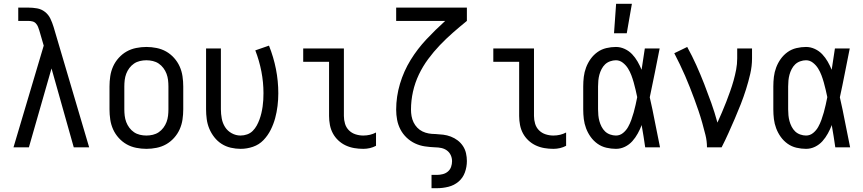

<svg xmlns="http://www.w3.org/2000/svg" viewBox="-20 -775 4540 1010"><path d="M51 0 210 -535 187 -614Q184 -624 180 -634Q176 -644 168.5 -652Q161 -660 150 -662.5Q139 -665 129 -665H76V-735H129Q152 -735 175 -731Q198 -727 216.5 -712.5Q235 -698 245 -677Q255 -656 262 -633L449 0H368L251 -415L132 0Z M750 8Q723 8 696 2.5Q669 -3 646 -16Q623 -29 604.5 -49.5Q586 -70 575 -94.5Q564 -119 560 -146Q556 -173 556 -200V-320Q556 -347 560 -374Q564 -401 575 -425.5Q586 -450 604.5 -470.5Q623 -491 646 -504Q669 -517 696 -522.5Q723 -528 750 -528Q777 -528 804 -522.5Q831 -517 854 -504Q877 -491 895.5 -470.5Q914 -450 925 -425.5Q936 -401 940 -374Q944 -347 944 -320V-200Q944 -173 940 -146Q936 -119 925 -94.5Q914 -70 895.5 -49.5Q877 -29 854 -16Q831 -3 804 2.5Q777 8 750 8ZM750 -62Q767 -62 784 -66Q801 -70 815 -79.5Q829 -89 839.5 -103Q850 -117 856 -133Q862 -149 864 -166Q866 -183 866 -200V-320Q866 -337 864 -354Q862 -371 856 -387Q850 -403 839.5 -417Q829 -431 815 -440.5Q801 -450 784 -454Q767 -458 750 -458Q733 -458 716 -454Q699 -450 685 -440.5Q671 -431 660.5 -417Q650 -403 644 -387Q638 -371 636 -354Q634 -337 634 -320V-200Q634 -183 636 -166Q638 -149 644 -133Q650 -117 660.5 -103Q671 -89 685 -79.5Q699 -70 716 -66Q733 -62 750 -62Z M1246 8Q1220 8 1194 2Q1168 -4 1146 -18Q1124 -32 1107.5 -53Q1091 -74 1081 -98Q1071 -122 1067.5 -148Q1064 -174 1064 -200V-520H1142V-200Q1142 -176 1146.5 -151.5Q1151 -127 1164 -106.5Q1177 -86 1199 -74Q1221 -62 1245 -62Q1263 -62 1280 -68Q1297 -74 1309.5 -86.5Q1322 -99 1330.5 -114.5Q1339 -130 1345 -146.5Q1351 -163 1355 -180Q1359 -197 1361.5 -214.5Q1364 -232 1365 -249.5Q1366 -267 1366 -285Q1366 -342 1355 -399Q1344 -456 1323 -510L1395 -535Q1419 -475 1431.5 -412Q1444 -349 1444 -284Q1444 -251 1440 -218Q1436 -185 1427.5 -153.5Q1419 -122 1404 -92Q1389 -62 1366 -38Q1343 -14 1311 -3Q1279 8 1246 8Z M1891 8Q1867 8 1843.5 4Q1820 0 1798.5 -10Q1777 -20 1759.5 -36.5Q1742 -53 1731 -73.5Q1720 -94 1715.5 -117.5Q1711 -141 1711 -165V-450H1575V-520H1789V-165Q1789 -144 1795 -124Q1801 -104 1815.5 -89.5Q1830 -75 1850 -68.5Q1870 -62 1891 -62Q1909 -62 1926 -66Q1943 -70 1958 -78V-8Q1943 0 1926 4Q1909 8 1891 8Z M2250 215V145H2279Q2294 145 2309.5 141Q2325 137 2336.5 127Q2348 117 2353 102.5Q2358 88 2358 73Q2358 56 2351 41Q2344 26 2331 16.5Q2318 7 2301.5 3.5Q2285 0 2269 0Q2242 -1 2215 -5Q2188 -9 2163.5 -20.5Q2139 -32 2119 -51Q2099 -70 2086.5 -94Q2074 -118 2069 -144.5Q2064 -171 2064 -198Q2064 -267 2084 -334Q2104 -401 2140 -459.5Q2176 -518 2223.5 -568.5Q2271 -619 2322 -665H2064V-735H2436V-665Q2399 -635 2363 -603.5Q2327 -572 2294 -537.5Q2261 -503 2232.5 -464.5Q2204 -426 2183.5 -383Q2163 -340 2152.5 -293Q2142 -246 2142 -198Q2142 -181 2145 -164Q2148 -147 2155.5 -131.5Q2163 -116 2175 -103.5Q2187 -91 2202.5 -83.5Q2218 -76 2235 -73Q2252 -70 2269 -70H2270Q2291 -69 2311.5 -66.5Q2332 -64 2351.5 -56.5Q2371 -49 2387.5 -36.5Q2404 -24 2415.5 -6.5Q2427 11 2431.5 31.5Q2436 52 2436 72Q2436 103 2425.5 132Q2415 161 2392 180.5Q2369 200 2339 207.5Q2309 215 2279 215Z M2891 8Q2867 8 2843.5 4Q2820 0 2798.5 -10Q2777 -20 2759.5 -36.5Q2742 -53 2731 -73.5Q2720 -94 2715.5 -117.5Q2711 -141 2711 -165V-450H2575V-520H2789V-165Q2789 -144 2795 -124Q2801 -104 2815.5 -89.5Q2830 -75 2850 -68.5Q2870 -62 2891 -62Q2909 -62 2926 -66Q2943 -70 2958 -78V-8Q2943 0 2926 4Q2909 8 2891 8Z M3220 8Q3195 8 3169.5 2Q3144 -4 3123 -19Q3102 -34 3087 -55Q3072 -76 3063 -100Q3054 -124 3051 -149Q3048 -174 3048 -200V-320Q3048 -346 3051 -371Q3054 -396 3063 -420Q3072 -444 3087 -465Q3102 -486 3123 -501Q3144 -516 3169.5 -522Q3195 -528 3220 -528Q3244 -528 3266.5 -517.5Q3289 -507 3305.5 -489.5Q3322 -472 3334 -451Q3346 -430 3355 -408Q3359 -436 3363.5 -464Q3368 -492 3372 -520H3450Q3437 -456 3424.5 -391.5Q3412 -327 3398 -263Q3413 -198 3425.5 -132Q3438 -66 3452 0H3374Q3370 -28 3365.5 -56.5Q3361 -85 3356 -113V-118Q3347 -95 3335 -73Q3323 -51 3306.5 -32.5Q3290 -14 3267.5 -3Q3245 8 3220 8ZM3220 -62Q3241 -62 3257.5 -75.5Q3274 -89 3284 -107Q3294 -125 3301 -144.5Q3308 -164 3313.5 -183.5Q3319 -203 3323.5 -223.5Q3328 -244 3332 -264Q3328 -283 3323.5 -302.5Q3319 -322 3313.5 -341.5Q3308 -361 3301 -379.5Q3294 -398 3283.5 -415Q3273 -432 3256.5 -445Q3240 -458 3220 -458Q3205 -458 3189.5 -452.5Q3174 -447 3163 -436.5Q3152 -426 3144.5 -411.5Q3137 -397 3133 -382Q3129 -367 3127.5 -351.5Q3126 -336 3126 -320V-200Q3126 -184 3127.5 -168.5Q3129 -153 3133 -138Q3137 -123 3144.5 -108.5Q3152 -94 3163 -83.5Q3174 -73 3189.5 -67.5Q3205 -62 3220 -62ZM3210 -600 3221 -755H3304L3277 -600Z M3699 0Q3699 -33 3691 -65Q3683 -97 3674 -129Q3665 -161 3654.5 -192Q3644 -223 3632.5 -254Q3621 -285 3609 -315.5Q3597 -346 3584 -376Q3571 -406 3556.5 -436Q3542 -466 3527 -495L3595 -528Q3621 -481 3643 -432Q3665 -383 3684.5 -333Q3704 -283 3722 -232.5Q3740 -182 3754 -130Q3766 -157 3778 -184.5Q3790 -212 3800.5 -239.5Q3811 -267 3821 -295Q3831 -323 3839 -351.5Q3847 -380 3852.5 -409Q3858 -438 3858 -468V-520H3936V-468Q3936 -427 3926.5 -386Q3917 -345 3904.5 -305.5Q3892 -266 3877 -227.5Q3862 -189 3845.5 -151Q3829 -113 3812 -75Q3795 -37 3776 0Z M4220 8Q4195 8 4169.5 2Q4144 -4 4123 -19Q4102 -34 4087 -55Q4072 -76 4063 -100Q4054 -124 4051 -149Q4048 -174 4048 -200V-320Q4048 -346 4051 -371Q4054 -396 4063 -420Q4072 -444 4087 -465Q4102 -486 4123 -501Q4144 -516 4169.5 -522Q4195 -528 4220 -528Q4244 -528 4266.5 -517.5Q4289 -507 4305.5 -489.5Q4322 -472 4334 -451Q4346 -430 4355 -408Q4359 -436 4363.5 -464Q4368 -492 4372 -520H4450Q4437 -456 4424.5 -391.5Q4412 -327 4398 -263Q4413 -198 4425.5 -132Q4438 -66 4452 0H4374Q4370 -28 4365.5 -56.5Q4361 -85 4356 -113V-118Q4347 -95 4335 -73Q4323 -51 4306.5 -32.5Q4290 -14 4267.5 -3Q4245 8 4220 8ZM4220 -62Q4241 -62 4257.5 -75.5Q4274 -89 4284 -107Q4294 -125 4301 -144.5Q4308 -164 4313.5 -183.5Q4319 -203 4323.5 -223.5Q4328 -244 4332 -264Q4328 -283 4323.5 -302.5Q4319 -322 4313.5 -341.5Q4308 -361 4301 -379.5Q4294 -398 4283.5 -415Q4273 -432 4256.5 -445Q4240 -458 4220 -458Q4205 -458 4189.5 -452.5Q4174 -447 4163 -436.5Q4152 -426 4144.5 -411.5Q4137 -397 4133 -382Q4129 -367 4127.5 -351.5Q4126 -336 4126 -320V-200Q4126 -184 4127.5 -168.5Q4129 -153 4133 -138Q4137 -123 4144.5 -108.5Q4152 -94 4163 -83.5Q4174 -73 4189.5 -67.5Q4205 -62 4220 -62Z"/></svg>

Font: Iosevka Fuck
Style: Regular
Weight: 400
Monospace: yes
Designer: Belleve Invis
Foundry: Belleve Invis
Version: Version 28.0.7; ttfautohint (v1.8.3)